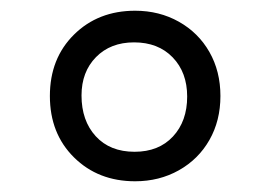

<svg xmlns="http://www.w3.org/2000/svg" viewBox="-20 -878 504 358"><path d="M391 -699Q391 -653 370.5 -617Q350 -581 313.5 -560.5Q277 -540 232 -540Q163 -540 118 -584.5Q73 -629 73 -699Q73 -769 118 -813.5Q163 -858 232 -858Q277 -858 313.5 -837.5Q350 -817 370.5 -781Q391 -745 391 -699ZM329 -698Q329 -743 302 -771Q275 -799 230 -799Q186 -799 159 -771.5Q132 -744 132 -700Q132 -653 158.5 -624Q185 -595 231 -595Q276 -595 302.5 -623.5Q329 -652 329 -698Z"/></svg>

Font: Libre Franklin
Style: Regular
Weight: 400
Designer: Pablo Impallari, Rodrigo Fuenzalida
Foundry: Impallari Type
Version: Version 1.001; ttfautohint (v1.4.1)